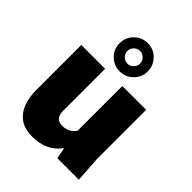

<svg xmlns="http://www.w3.org/2000/svg" viewBox="-227 -914 1049 1049"><g transform="rotate(45 297.5 -390.0)"><path d="M209 14Q146 14 110 -14Q74 -42 59 -85Q44 -128 44 -175V-530H228V-205Q228 -193 231.5 -179Q235 -165 246.5 -154.5Q258 -144 284 -144Q334 -144 361 -185V-530H545V-150L555 0H389L376 -65Q319 14 209 14ZM294 -576Q250 -576 217.5 -607Q185 -638 185 -685Q185 -730 216.5 -762Q248 -794 294 -794Q341 -794 372 -761Q403 -728 403 -685Q403 -639 370.5 -607.5Q338 -576 294 -576ZM294 -636Q314 -636 328.5 -650.5Q343 -665 343 -685Q343 -705 328.5 -719.5Q314 -734 294 -734Q274 -734 259.5 -719.5Q245 -705 245 -685Q245 -665 259.5 -650.5Q274 -636 294 -636Z"/></g></svg>

Font: Tanohe Sans Black
Style: Regular
Weight: 900
Designer: Village Type and Design LLC & Cristiano Sobral
Foundry: Cooper Hewitt Smithsonian Design Museum
Version: Version 1.00;March 11, 2020;FontCreator 12.0.0.2522 64-bit; 